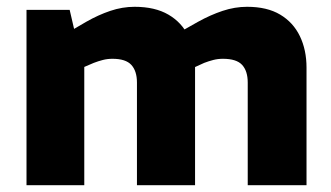

<svg xmlns="http://www.w3.org/2000/svg" viewBox="-20 -545 974 565"><path d="M58 0V-516H185L198 -460L234 -481Q269 -501 304.5 -513Q340 -525 376 -525Q436 -525 475.5 -502Q515 -479 534.5 -438.5Q554 -398 554 -346V0H383V-302Q383 -336 366.5 -354Q350 -372 311 -372Q296 -372 282.5 -368.5Q269 -365 256 -360L228 -348V0ZM709 0V-302Q709 -336 692.5 -354Q676 -372 636 -372Q621 -372 607.5 -368.5Q594 -365 581 -360L548 -345L501 -446L563 -481Q599 -501 635 -513Q671 -525 707 -525Q766 -525 804.5 -502Q843 -479 862.5 -438.5Q882 -398 882 -346V0Z"/></svg>

Font: REM Medium
Style: Bold
Weight: 700
Version: Version 1.005;gftools[0.9.28]